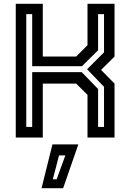

<svg xmlns="http://www.w3.org/2000/svg" viewBox="-20 -720 689 1005"><path d="M62.5 0V-700H204V-424H378.5L438 -483.5V-700H579.5V-424L509 -354L579.5 -282.5V0H438V-223.5L378.5 -282.5H204V0ZM117.5 -55.5H148.5V-342.5H407.5L493.5 -254V-55.5H524.5V-265.5L436 -357.5L524.5 -446V-646H493.5V-457L409 -373.5H148.5V-646H117.5ZM197.5 265 254.5 36H390L310.5 265ZM256.5 218.5H276.5L322 93.5H289Z"/></svg>

Font: Tourney SemiBold
Style: Regular
Weight: 600
Version: Version 1.015